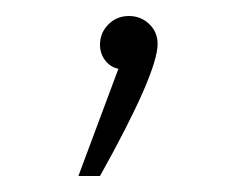

<svg xmlns="http://www.w3.org/2000/svg" viewBox="-20 -86 285 240"><path d="M128 0Q118 -2 111.5 -10.5Q105 -19 105 -30Q105 -45 115.5 -55.5Q126 -66 141 -66Q156 -66 166.5 -56Q177 -46 177 -31Q177 5 105 134H78Z"/></svg>

Font: Noto Sans Arabic CondThin
Style: Regular
Weight: 250
Width: 3
Designer: Nadine Chahine
Foundry: Monotype Imaging Inc.
Version: Version 1.001